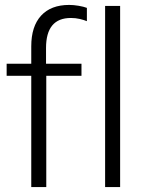

<svg xmlns="http://www.w3.org/2000/svg" viewBox="-20 -760 592 780"><path d="M107 0V-452H7V-501H107V-572Q107 -653 147 -696.5Q187 -740 261 -740Q279 -740 299.5 -736.5Q320 -733 333 -728V-674Q321 -679 304 -683Q287 -687 268 -687Q167 -687 167 -565V-501H311V-452H168V0ZM407 0V-736H468V0Z"/></svg>

Font: Mulish Light
Style: Regular
Weight: 300
Designer: Vernon Adams
Foundry: Vernon Adams
Version: Version 3.603; ttfautohint (v1.8.3)